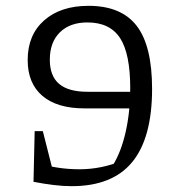

<svg xmlns="http://www.w3.org/2000/svg" viewBox="-20 -631 612 659"><path d="M284 -611Q396 -611 449 -542.5Q502 -474 502 -326Q502 -158 434 -75Q366 8 226 8Q197 8 164 4Q131 0 95 -7L112 -71Q178 -50 253 -50Q328 -50 401 -80L367 -63Q396 -110 411.5 -179Q427 -248 427 -328Q427 -447 392 -500.5Q357 -554 280 -554Q220 -554 185.5 -520Q151 -486 151 -426Q151 -370 183 -343Q215 -316 280 -316H470V-259H270Q176 -259 125.5 -302Q75 -345 75 -425Q75 -511 131.5 -561Q188 -611 284 -611ZM127 -181 171 -7H95L99 -181Z"/></svg>

Font: Piazzolla 24pt
Style: Regular
Weight: 400
Designer: Juan Pablo del Peral
Foundry: Huerta Tipografica
Version: Version 2.005